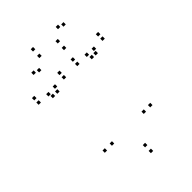

<svg xmlns="http://www.w3.org/2000/svg" viewBox="-284 -1063 1188 1188"><g transform="rotate(-45 310.0 -469.0)"><path d="M517.5 -182V-202H497.5V-182ZM517.5 -675V-695H497.5V-675ZM506 -648V-668H486V-648ZM599.5 -681.5V-701.5H579.5V-681.5ZM599.5 -720V-740H579.5V-720ZM378.5 -720V-740H358.5V-720ZM378.5 -681.5V-701.5H358.5V-681.5ZM472 -648V-668H452V-648ZM460.5 -680V-700H440.5V-680ZM460.5 -181.5V-201.5H440.5V-181.5ZM320 -29.5V-49.5H300V-29.5ZM182 -181.5V-201.5H162V-181.5ZM182 -680V-700H162V-680ZM170.5 -648V-668H150.5V-648ZM261.5 -681.5V-701.5H241.5V-681.5ZM261.5 -720V-740H241.5V-720ZM40.5 -720V-740H20.5V-720ZM40.5 -681.5V-701.5H20.5V-681.5ZM131.5 -648V-668H111.5V-648ZM120 -675V-695H100V-675ZM120 -182V-202H100V-182ZM320 21.5V1.5H300V21.5ZM491 -914.5V-934.5H471V-914.5ZM456 -927.5V-947.5H436V-927.5ZM392.5 -866V-886H372.5V-866ZM249 -939V-959H229V-939ZM149 -834V-854H129V-834ZM184 -821V-841H164V-821ZM248 -882.5V-902.5H228V-882.5ZM390.5 -809.5V-829.5H370.5V-809.5Z"/></g></svg>

Font: Monaspace Xenon Dots Var
Style: Regular
Weight: 400
Designer: Riley Cran and the Lettermatic Team
Version: Version 1.100 (Monaspace Xenon Dots)